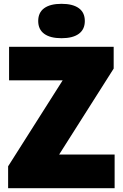

<svg xmlns="http://www.w3.org/2000/svg" viewBox="-20 -985 642 1005"><path d="M22.5 0V-114.5L308 -564.5H27.5V-740H575V-626L289.5 -176H580V0ZM302 -785Q243 -785 211.5 -808Q180 -831 180 -875Q180 -919.5 211.5 -942.2Q243 -965 302 -965Q361 -965 392.5 -942.2Q424 -919.5 424 -875Q424 -831 392.5 -808Q361 -785 302 -785Z"/></svg>

Font: Encode Sans SmCnd Black
Style: Regular
Weight: 900
Width: 4
Designer: Multiple Designers
Foundry: Impallari Type
Version: Version 3.002; ttfautohint (v1.8.3) -l 8 -r 50 -G 200 -x 14 